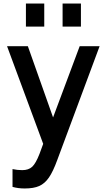

<svg xmlns="http://www.w3.org/2000/svg" viewBox="-20 -818 605 1089"><path d="M20 0ZM545 -556 305 89Q281 155 257.5 189Q234 223 202.5 237Q171 251 120 251Q83 251 51 242V141Q78 147 106 147Q142 147 162.5 128Q183 109 204 55L225 -2L20 -556H138L281 -152L432 -556ZM335 -798H439V-667H335ZM127 -798H231V-667H127Z"/></svg>

Font: Biryani SemiBold
Style: Regular
Weight: 600
Designer: Dan Reynolds and Mathieu Réguer
Foundry: Dan Reynolds and Mathieu Réguer
Version: Version 1.004; ttfautohint (v1.1) -l 5 -r 5 -G 72 -x 0 -D la